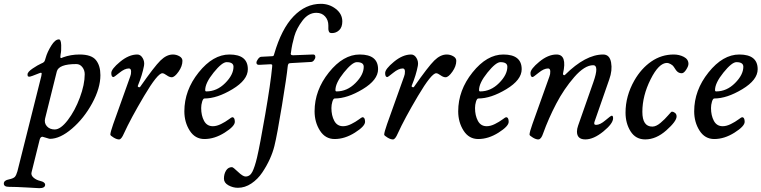

<svg xmlns="http://www.w3.org/2000/svg" viewBox="-90 -715 3982 1004"><path d="M239 -415Q280 -430 326 -430Q388 -430 411.5 -401Q435 -372 435 -322Q435 -254 392 -175Q349 -96 286.5 -42.5Q224 11 171 11Q168 11 151 5.5Q134 0 132 0Q121 0 117 17L75 186Q71 201 85 213.5Q99 226 120 231Q146 237 146 251Q146 269 115 269Q114 269 53 265.5Q-8 262 -43 262Q-70 262 -70 245Q-70 228 -43 223Q-20 218 -12.5 210Q-5 202 1 181L126 -317Q128 -326 128 -330Q128 -334 125 -334.5Q122 -335 115 -332Q70 -314 66 -314Q58 -314 56 -316Q54 -318 54 -326Q54 -339 81 -357Q108 -375 124 -382Q137 -387 141 -392Q145 -397 149 -413Q157 -442 177.5 -475.5Q198 -509 218 -509Q229 -509 230 -478.5Q231 -448 227 -431Q224 -414 227.5 -412Q231 -410 239 -415ZM207 -341 146 -96Q140 -72 155 -55Q170 -38 196 -38Q227 -38 264.5 -87Q302 -136 327.5 -204.5Q353 -273 353 -327Q353 -348 340.5 -364Q328 -380 309 -380Q217 -380 207 -341Z M759 -332Q734 -332 663.5 -213Q593 -94 558 -17Q545 13 534 14Q522 15 504.5 4.5Q487 -6 487 -11Q487 -23 502 -66L591 -315Q596 -327 595.5 -342Q595 -357 584 -357Q562 -357 534.5 -334.5Q507 -312 503 -312Q492 -312 492 -333Q492 -354 538 -392Q584 -430 628 -430Q645 -430 656 -411.5Q667 -393 663 -371Q654 -323 631 -267Q629 -262 634.5 -259.5Q640 -257 643 -261Q717 -367 749 -398.5Q781 -430 814 -430Q832 -430 848 -421Q864 -412 864 -397Q864 -369 843.5 -340Q823 -311 808 -311Q796 -311 781.5 -321.5Q767 -332 759 -332Z M983 -244Q983 -237 989 -237Q1044 -237 1087.5 -280.5Q1131 -324 1131 -366Q1131 -390 1095 -390Q1071 -390 1027 -335.5Q983 -281 983 -244ZM1110 -430Q1206 -430 1206 -353Q1206 -297 1125.5 -248.5Q1045 -200 979 -200Q972 -200 967 -183.5Q962 -167 962 -150Q962 -111 977 -83Q992 -55 1023 -55Q1043 -55 1066 -66.5Q1089 -78 1105 -90Q1121 -102 1124 -102Q1138 -102 1138 -78Q1138 -55 1085 -21.5Q1032 12 979 12Q930 12 902 -32Q874 -76 874 -133Q874 -243 949 -336.5Q1024 -430 1110 -430Z M1588 -695Q1632 -695 1666 -668.5Q1700 -642 1700 -603Q1700 -573 1684 -557.5Q1668 -542 1646 -542Q1639 -542 1635 -544Q1631 -546 1629 -552.5Q1627 -559 1627 -563.5Q1627 -568 1627 -582Q1627 -610 1610 -629Q1593 -648 1564 -648Q1523 -648 1492 -607.5Q1461 -567 1449 -525Q1437 -483 1432 -444Q1432 -443 1431.5 -440Q1431 -437 1430.5 -436Q1430 -435 1430.5 -432.5Q1431 -430 1432 -429Q1433 -428 1435.5 -427Q1438 -426 1442 -426L1546 -430Q1559 -431 1559 -417Q1559 -409 1552 -400Q1545 -391 1536 -391L1430 -385Q1421 -385 1418 -380.5Q1415 -376 1414 -364Q1410 -320 1384.5 -164Q1359 -8 1345 48Q1337 81 1321 116.5Q1305 152 1281.5 187Q1258 222 1224.5 244.5Q1191 267 1154 267Q1128 267 1104.5 254Q1081 241 1081 219Q1081 195 1092 177Q1103 159 1123 159Q1129 159 1154.5 183.5Q1180 208 1194 208Q1217 208 1229.5 183.5Q1242 159 1254 109Q1269 45 1297 -117Q1325 -279 1333 -364Q1333 -369 1333.5 -372.5Q1334 -376 1331.5 -377.5Q1329 -379 1324 -379L1267 -376Q1251 -375 1251 -387Q1251 -395 1259 -406Q1267 -417 1275 -418L1331 -421Q1338 -421 1340 -423Q1342 -425 1344 -433Q1382 -564 1445 -629.5Q1508 -695 1588 -695Z M1664 -244Q1664 -237 1670 -237Q1725 -237 1768.5 -280.5Q1812 -324 1812 -366Q1812 -390 1776 -390Q1752 -390 1708 -335.5Q1664 -281 1664 -244ZM1791 -430Q1887 -430 1887 -353Q1887 -297 1806.5 -248.5Q1726 -200 1660 -200Q1653 -200 1648 -183.5Q1643 -167 1643 -150Q1643 -111 1658 -83Q1673 -55 1704 -55Q1724 -55 1747 -66.5Q1770 -78 1786 -90Q1802 -102 1805 -102Q1819 -102 1819 -78Q1819 -55 1766 -21.5Q1713 12 1660 12Q1611 12 1583 -32Q1555 -76 1555 -133Q1555 -243 1630 -336.5Q1705 -430 1791 -430Z M2191 -332Q2166 -332 2095.5 -213Q2025 -94 1990 -17Q1977 13 1966 14Q1954 15 1936.5 4.5Q1919 -6 1919 -11Q1919 -23 1934 -66L2023 -315Q2028 -327 2027.5 -342Q2027 -357 2016 -357Q1994 -357 1966.5 -334.5Q1939 -312 1935 -312Q1924 -312 1924 -333Q1924 -354 1970 -392Q2016 -430 2060 -430Q2077 -430 2088 -411.5Q2099 -393 2095 -371Q2086 -323 2063 -267Q2061 -262 2066.5 -259.5Q2072 -257 2075 -261Q2149 -367 2181 -398.5Q2213 -430 2246 -430Q2264 -430 2280 -421Q2296 -412 2296 -397Q2296 -369 2275.5 -340Q2255 -311 2240 -311Q2228 -311 2213.5 -321.5Q2199 -332 2191 -332Z M2415 -244Q2415 -237 2421 -237Q2476 -237 2519.5 -280.5Q2563 -324 2563 -366Q2563 -390 2527 -390Q2503 -390 2459 -335.5Q2415 -281 2415 -244ZM2542 -430Q2638 -430 2638 -353Q2638 -297 2557.5 -248.5Q2477 -200 2411 -200Q2404 -200 2399 -183.5Q2394 -167 2394 -150Q2394 -111 2409 -83Q2424 -55 2455 -55Q2475 -55 2498 -66.5Q2521 -78 2537 -90Q2553 -102 2556 -102Q2570 -102 2570 -78Q2570 -55 2517 -21.5Q2464 12 2411 12Q2362 12 2334 -32Q2306 -76 2306 -133Q2306 -243 2381 -336.5Q2456 -430 2542 -430Z M2694 -66 2783 -315Q2788 -327 2787.5 -342Q2787 -357 2776 -357Q2754 -357 2726.5 -334.5Q2699 -312 2695 -312Q2684 -312 2684 -333Q2684 -354 2730 -392Q2776 -430 2820 -430Q2877 -430 2854 -330Q2853 -325 2857.5 -322.5Q2862 -320 2865 -324Q2972 -430 3064 -430Q3098 -430 3105.5 -388.5Q3113 -347 3096 -300L3019 -79Q3013 -62 3027 -62Q3048 -62 3076 -86Q3104 -110 3109 -110Q3116 -110 3116 -97Q3116 -69 3065 -27.5Q3014 14 2971 14Q2927 14 2927 -27Q2927 -41 2933 -58L3013 -286Q3044 -374 3012 -374Q2967 -374 2913 -312Q2859 -250 2818.5 -172.5Q2778 -95 2750 -17Q2740 13 2726 14Q2714 15 2696.5 4.5Q2679 -6 2679 -11Q2679 -24 2694 -66Z M3433 -430Q3462 -430 3486 -417.5Q3510 -405 3510 -381Q3510 -369 3498 -350.5Q3486 -332 3475 -332Q3464 -332 3455 -338Q3446 -344 3433 -366Q3429 -373 3417.5 -379.5Q3406 -386 3398 -386Q3355 -386 3312 -300Q3269 -214 3269 -130Q3269 -53 3321 -53Q3341 -53 3364 -72.5Q3387 -92 3403.5 -111.5Q3420 -131 3423 -131Q3432 -131 3440 -124.5Q3448 -118 3448 -106Q3448 -81 3394.5 -33.5Q3341 14 3284 14Q3234 14 3207.5 -28Q3181 -70 3181 -126Q3181 -213 3227 -294Q3263 -357 3316 -393.5Q3369 -430 3433 -430Z M3649 -244Q3649 -237 3655 -237Q3710 -237 3753.5 -280.5Q3797 -324 3797 -366Q3797 -390 3761 -390Q3737 -390 3693 -335.5Q3649 -281 3649 -244ZM3776 -430Q3872 -430 3872 -353Q3872 -297 3791.5 -248.5Q3711 -200 3645 -200Q3638 -200 3633 -183.5Q3628 -167 3628 -150Q3628 -111 3643 -83Q3658 -55 3689 -55Q3709 -55 3732 -66.5Q3755 -78 3771 -90Q3787 -102 3790 -102Q3804 -102 3804 -78Q3804 -55 3751 -21.5Q3698 12 3645 12Q3596 12 3568 -32Q3540 -76 3540 -133Q3540 -243 3615 -336.5Q3690 -430 3776 -430Z"/></svg>

Font: EB Garamond 08
Style: Italic
Weight: 400
Italic angle: -14°
Version: Version 0.016